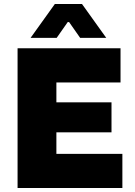

<svg xmlns="http://www.w3.org/2000/svg" viewBox="-20 -946 680 966"><path d="M68.4 -703.1V0H595.7V-171.9H263.7V-280.3H541V-431.2H263.7V-531.2H586.4V-703.1ZM133.8 -755.4H265.1L320.8 -835H327.6L383.3 -755.4H514.6L392.6 -925.8H255.9Z"/></svg>

Font: Wand UI Pro Black
Style: Regular
Weight: 900
Designer: Andreas Faust
Version: Version 1.003;FEAKit 1.0